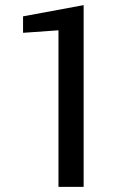

<svg xmlns="http://www.w3.org/2000/svg" viewBox="-20 -731 528 752"><path d="M307.6 1Q283.2 1 209 1Q209 -152.3 209 -612.3Q173.8 -609.4 70.3 -602.5Q70.3 -618.2 70.3 -667Q128.9 -677.7 307.6 -710.9Q307.6 -533.2 307.6 1Z"/></svg>

Font: Noto Sans Hebrew DECATHLON 
Style: Regular
Weight: 400
Designer: Monotype Design team
Version: Version 1.03 uh